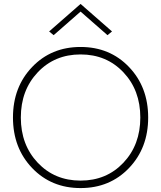

<svg xmlns="http://www.w3.org/2000/svg" viewBox="-20 -948 819 977"><path d="M390 -889 253 -769 230 -788 390 -928 550 -788 527 -769ZM143.5 -93Q46 -195 46 -350Q46 -505 143.5 -607Q241 -709 390 -709Q539 -709 636.5 -607Q734 -505 734 -350Q734 -195 636.5 -93Q539 9 390 9Q241 9 143.5 -93ZM172 -580Q86 -489 86 -350Q86 -211 172 -120Q258 -29 390 -29Q522 -29 608 -120Q694 -211 694 -350Q694 -489 608 -580Q522 -671 390 -671Q258 -671 172 -580Z"/></svg>

Font: Renner
Style: Thin
Weight: 200
Version: Version 003.000 ; ttfautohint (v0.97) -l 8 -r 50 -G 200 -x 1